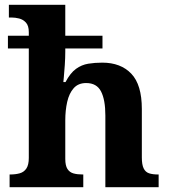

<svg xmlns="http://www.w3.org/2000/svg" viewBox="-20 -780 707 800"><path d="M20 0V-53H22Q45 -53 62.5 -58Q80 -63 90 -78Q100 -93 100 -122V-578H13V-631H100V-646Q100 -673 88 -686Q76 -699 59.5 -703Q43 -707 29 -707H17V-760H252V-631H407V-578H252V-565Q252 -539 250 -509.5Q248 -480 246 -459Q244 -438 244 -438H253Q273 -476 296.5 -493Q320 -510 347.5 -514.5Q375 -519 406 -519Q483 -519 527 -473Q571 -427 571 -326V-124Q571 -94 578.5 -78.5Q586 -63 601 -58Q616 -53 638 -53H641V0H419V-299Q419 -364 401 -399Q383 -434 339 -434Q306 -434 287 -412.5Q268 -391 260 -355.5Q252 -320 252 -279V-118Q252 -90 261 -76Q270 -62 286 -57.5Q302 -53 324 -53H327V0Z"/></svg>

Font: Noto Serif Kannada
Style: Bold
Weight: 700
Version: Version 2.003